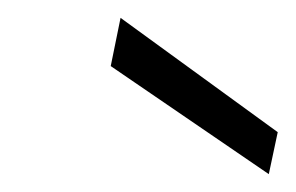

<svg xmlns="http://www.w3.org/2000/svg" viewBox="-20 -783 331 215"><path d="M115 -763 291 -635 281 -588 104 -709Z"/></svg>

Font: Albert Sans Light
Style: Italic
Weight: 300
Italic angle: -11.25°
Designer: Andreas Rasmussen
Foundry: a.Foundry
Version: Version 1.025